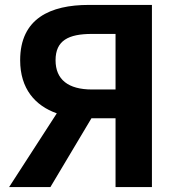

<svg xmlns="http://www.w3.org/2000/svg" viewBox="-20 -761 729 781"><path d="M354 -397C258 -397 206 -437 206 -516C206 -596 258 -623 354 -623H450V-397ZM17 0H185L352 -280H450V0H598V-741H341C185 -741 62 -686 62 -516C62 -400 123 -331 211 -300Z"/></svg>

Font: Noto Sans TC
Style: Bold
Weight: 700
Designer: Ryoko NISHIZUKA 西塚涼子 (kana, bopomofo & ideographs); Paul D. Hunt (Latin, Greek & Cyrillic); Sandoll Communications 산돌커뮤니
Foundry: Adobe
Version: Version 2.004;hotconv 1.0.118;makeotfexe 2.5.65603